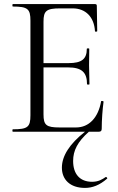

<svg xmlns="http://www.w3.org/2000/svg" viewBox="-20 -645 577 940"><path d="M43 0H396C320 60 283 119 283 176C283 234 323 275 396 275C432 275 467 262 504 230C508 227 501 220 497 222C481 233 462 245 431 245C370 245 338 206 338 143C338 92 360 49 415 0H462C474 0 478 -4 478 -15C478 -57 482 -111 487 -147C487 -151 475 -152 475 -149C461 -69 416 -21 352 -21H272C207 -21 193 -32 193 -85V-315H313C380 -315 406 -291 406 -233C406 -230 418 -230 418 -233L416 -325L417 -406C417 -409 405 -409 405 -406C405 -356 380 -336 316 -336H193V-539C193 -592 207 -604 275 -604H336C399 -604 441 -562 445 -492C445 -489 456 -489 456 -493L454 -616C454 -622 452 -625 445 -625H43C40 -625 40 -613 43 -613C116 -613 129 -601 129 -544V-81C129 -23 116 -12 43 -12C40 -12 40 0 43 0Z"/></svg>

Font: Cormorant Garamond
Style: Regular
Weight: 400
Designer: Christian Thalmann (Catharsis Fonts)
Foundry: Catharsis Fonts
Version: Version 4.002;Glyphs 3.4 (3410)